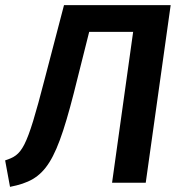

<svg xmlns="http://www.w3.org/2000/svg" viewBox="-39 -711 704 747"><path d="M625 -691H210L135 -404C63 -125 47 -109 -19 -87L0 16C141 -12 180 -70 263 -408L308 -587H479L397 0H528Z"/></svg>

Font: Fira Sans Medium
Style: Italic
Weight: 500
Italic angle: -8°
Designer: bBox Type GmbH & Carrois Corporate GbR & Edenspiekermann AG
Foundry: bBox Type GmbH & Carrois Corporate GbR & Edenspiekermann AG
Version: Version 4.301;PS 004.301;hotconv 1.0.88;makeotf.lib2.5.64775